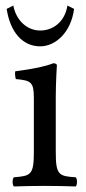

<svg xmlns="http://www.w3.org/2000/svg" viewBox="-20 -670 311 692"><path d="M181 -122V-321C181 -371 185 -435 185 -435C185 -439 180 -442 172 -442C144 -431 104 -422 35 -413C33 -407 35 -391 37 -385C92 -380 102 -374 102 -317V-122C102 -39 91 -36 30 -31C24 -25 24 -4 30 2C63 1 102 0 142 0C182 0 220 1 253 2C259 -4 259 -25 253 -31C192 -35 181 -39 181 -122ZM28 -650 4 -638C17 -553 62 -503 125 -503C179 -503 236 -552 247 -638L223 -650C214 -592 172 -560 125 -560C77 -560 38 -597 28 -650Z"/></svg>

Font: Libertinus Math
Style: Regular
Weight: 400
Designer: Philipp H. Poll, Khaled Hosny
Foundry: Caleb Maclennan
Version: Version 7.050;RELEASE